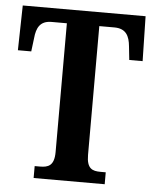

<svg xmlns="http://www.w3.org/2000/svg" viewBox="-52 -758 642 802"><g transform="rotate(5 269.0 -357.0)"><path d="M119 0H417V-50H395C361 -50 337 -58 337 -116V-656H400C449 -656 464 -626 468 -582L474 -526H530L526 -714H11L7 -526H63L70 -582C74 -626 89 -656 137 -656H201V-116C201 -58 175 -50 141 -50H119Z"/></g></svg>

Font: Noto Serif Myanmar ExtraCondensed
Style: Bold
Weight: 700
Width: 2
Designer: Ben Mitchell and the Monotype Design Team
Foundry: Monotype Imaging Inc.
Version: Version 2.106